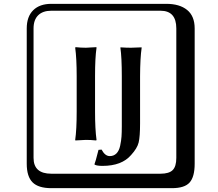

<svg xmlns="http://www.w3.org/2000/svg" viewBox="-20 -774 1140 1006"><path d="M618.2 -111.8V-374Q618.2 -474.1 610.8 -523.9L611.8 -525.9Q640.6 -523.9 666 -523.9Q666 -523.9 721.2 -525.9L722.2 -523.9Q714.4 -470.7 713.9 -374V-127.9Q713.9 -58.1 706.5 -27.6Q699.2 2.9 667 38.1Q618.2 95.2 517.1 95.2Q488.3 95.2 476.1 88.9L475.1 85.9Q479 79.1 496.1 11.2L512.2 9.8Q530.3 43.9 555.2 43.9Q576.2 43.9 590.1 30Q604 16.1 609.6 -10.5Q615.2 -37.1 616.7 -58.3Q618.2 -79.6 618.2 -111.8ZM381.8 -374Q381.8 -468.3 374 -523.9L376 -526.9Q403.8 -523.9 430.2 -523.9L484.9 -526.9L485.8 -523.9Q478 -472.2 478 -374V-190.9Q478 -96.7 485.8 -41L483.9 -38.1Q456.1 -41 430.2 -41L375 -38.1L374 -41Q381.8 -94.2 381.8 -190.9ZM249 -717.8Q204.1 -717.8 179.9 -693.8Q155.8 -669.9 155.8 -625V53.2Q155.8 136.2 249 136.2H820.8Q865.7 136.2 884.8 117.2Q903.8 98.1 903.8 53.2V-625Q903.8 -717.8 820.8 -717.8ZM1000 84Q1000 152.8 973.4 182.4Q946.8 211.9 880.9 211.9H249Q181.2 211.9 150.6 181.4Q120.1 150.9 120.1 84V-625Q120.1 -687 154.1 -720.5Q188 -753.9 249 -753.9H851.1Q920.9 -753.9 960.4 -721.9Q1000 -689.9 1000 -625Z"/></svg>

Font: Linux Biolinum Keyboard
Style: Regular
Weight: 700
Designer: Philipp H. Poll
Foundry: Philipp H. Poll
Version: Version 0.6.1 ; ttfautohint (v0.9)